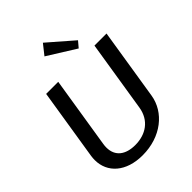

<svg xmlns="http://www.w3.org/2000/svg" viewBox="-250 -1003 1143 1143"><g transform="rotate(-45 321.0 -432.0)"><path d="M270.8 -815 448.3 -704.2 480 -741.7 321.7 -879.2ZM48.3 -200C46.7 -188.3 45.8 -177.5 45.8 -166.7C45.8 -61.7 128.3 15 268.3 15C423.3 15 537.5 -77.5 556.7 -200L628.3 -650H526.7L455 -200C440 -105.8 368.3 -59.2 280 -59.2C200.8 -59.2 147.5 -95.8 147.5 -170.8C147.5 -180 148.3 -190 150 -200L221.7 -650H120Z"/></g></svg>

Font: Boon Medium
Style: Italic
Weight: 500
Italic angle: -9°
Designer: Sungsit Sawaiwan
Foundry: FontUni
Version: Version 3.0